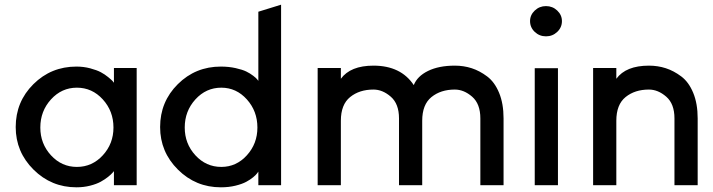

<svg xmlns="http://www.w3.org/2000/svg" viewBox="-20 -790 3042 819"><path d="M466 0H563V-500H466V-437Q464 -440 460 -444.5Q456 -449 441.5 -461Q427 -473 410 -482Q393 -491 365 -498.5Q337 -506 306 -506Q198 -506 122.5 -431Q47 -356 47 -248Q47 -142 123 -66.5Q199 9 306 9Q337 9 364.5 2Q392 -5 410 -15Q428 -25 441 -35.5Q454 -46 460 -53L466 -60ZM152 -246Q152 -316 197.5 -366Q243 -416 308 -416Q373 -416 418.5 -366Q464 -316 464 -246Q464 -177 418.5 -127.5Q373 -78 308 -78Q243 -78 197.5 -127.5Q152 -177 152 -246Z M1082 0H1179V-770L1082 -740V-445Q1080 -447 1077 -451.5Q1074 -456 1060.5 -466.5Q1047 -477 1030.5 -485Q1014 -493 985 -499.5Q956 -506 922 -506Q814 -506 738.5 -431Q663 -356 663 -248Q663 -142 739 -66.5Q815 9 922 9Q956 9 984.5 2Q1013 -5 1030.5 -14.5Q1048 -24 1060 -34Q1072 -44 1077 -51L1082 -58ZM924 -78Q859 -78 813.5 -127.5Q768 -177 768 -246Q768 -316 813.5 -366Q859 -416 924 -416Q988 -416 1033 -366Q1078 -316 1078 -246Q1078 -177 1033 -127.5Q988 -78 924 -78Z M1920 -510Q1958 -510 1992 -499Q2026 -488 2058 -464Q2090 -440 2109 -394Q2128 -348 2128 -285V0H2029V-285Q2029 -347 1994 -377.5Q1959 -408 1920 -408Q1860 -408 1820.5 -376Q1781 -344 1781 -275V0H1682V-285Q1682 -347 1647 -377.5Q1612 -408 1573 -408Q1513 -408 1473.5 -376Q1434 -344 1434 -275V0H1335V-500H1434V-454Q1475 -510 1573 -510Q1690 -510 1745 -427Q1760 -465 1806 -487.5Q1852 -510 1920 -510Z M2377 -700Q2377 -726 2357 -745Q2337 -764 2309 -764Q2281 -764 2261 -745Q2241 -726 2241 -700Q2241 -673 2261 -654Q2281 -635 2309 -635Q2337 -635 2357 -654Q2377 -673 2377 -700ZM2360 -499H2261V0H2360Z M2748 -510Q2786 -510 2820 -499Q2854 -488 2886 -464Q2918 -440 2937 -394Q2956 -348 2956 -285V0H2857V-285Q2857 -347 2822 -377.5Q2787 -408 2748 -408Q2688 -408 2648.5 -376Q2609 -344 2609 -275V0H2510V-500H2609V-454Q2650 -510 2748 -510Z"/></svg>

Font: Simpel Medium
Style: Regular
Weight: 500
Designer: Janko Jovanovic
Version: Version 1.048;PS 001.048;hotconv 1.0.88;makeotf.lib2.5.64775